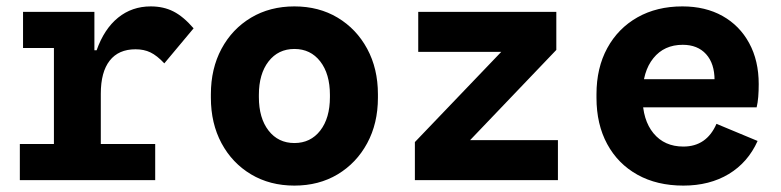

<svg xmlns="http://www.w3.org/2000/svg" viewBox="-20 -563 2440 600"><path d="M148.5 -55V-526H275V-406H282Q305.5 -472.5 349 -507.8Q392.5 -543 451 -543Q491 -543 522 -527.2Q553 -511.5 585 -474.5L493.5 -365Q470.5 -389.5 450.2 -399.2Q430 -409 403.5 -409Q350.5 -409 322.8 -373.5Q295 -338 295 -270V-55ZM42 0V-113H465V0ZM52 -413V-526H215.5V-413Z M639 -257.5V-268.5Q639 -348.5 672.2 -410.5Q705.5 -472.5 764.5 -507.8Q823.5 -543 900 -543Q976.5 -543 1035.2 -507.8Q1094 -472.5 1127.5 -410.5Q1161 -348.5 1161 -268.5V-257.5Q1161 -177.5 1127.5 -115.5Q1094 -53.5 1035.2 -18.2Q976.5 17 900 17Q823.5 17 764.5 -18.2Q705.5 -53.5 672.2 -115.5Q639 -177.5 639 -257.5ZM1011 -259.5V-266.5Q1011 -332 980.8 -371Q950.5 -410 900 -410Q849.5 -410 819.2 -371Q789 -332 789 -266.5V-259.5Q789 -194 819.2 -155Q849.5 -116 900 -116Q950.5 -116 980.8 -155Q1011 -194 1011 -259.5Z M1276.5 0V-119L1546.5 -401H1287V-526H1718.5V-407L1449 -125H1723.5V0Z M2115.5 17Q2033 17 1972 -17Q1911 -51 1877.5 -112.8Q1844 -174.5 1844 -257.5V-268.5Q1844 -351 1877.8 -412.8Q1911.5 -474.5 1972 -508.8Q2032.5 -543 2112.5 -543Q2184.5 -543 2238 -513Q2291.5 -483 2321.2 -428.2Q2351 -373.5 2351 -300Q2351 -278.5 2349.5 -260.2Q2348 -242 2344.5 -227.5H1922.5V-315.5H2213V-312.5Q2213 -364.5 2186.5 -393.8Q2160 -423 2113.5 -423Q2055.5 -423 2021.8 -381.2Q1988 -339.5 1988 -266.5V-259.5Q1988 -188 2022.2 -146.5Q2056.5 -105 2115.5 -105Q2188 -105 2219 -176L2347.5 -122.5Q2317.5 -55.5 2257.5 -19.2Q2197.5 17 2115.5 17Z"/></svg>

Font: Google Sans Code
Style: Regular
Weight: 400
Monospace: yes
Designer: Google Sans Code Authors
Foundry: Google LLC
Version: Version 6.000